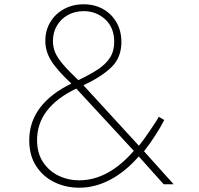

<svg xmlns="http://www.w3.org/2000/svg" viewBox="-20 -860 930 896"><path d="M349.5 16Q424 16 494.8 -21.5Q565.5 -59 627.5 -130L744 0H790.5L652 -154Q677 -185.5 703.8 -226.8Q730.5 -268 746.5 -300L721 -315Q718 -308.5 706.8 -291.2Q695.5 -274 681 -252.5Q666.5 -231 652.2 -211.2Q638 -191.5 628 -180L369.5 -462Q457 -503.5 501.8 -548.2Q546.5 -593 546.5 -663.5Q546.5 -716 523.5 -755.8Q500.5 -795.5 460.8 -817.8Q421 -840 370 -840Q319.5 -840 279 -818Q238.5 -796 215 -757.2Q191.5 -718.5 191.5 -668.5Q191.5 -621.5 218.2 -577.5Q245 -533.5 313 -470Q216.5 -423 166.5 -356.8Q116.5 -290.5 116.5 -205.5Q116.5 -134 149 -84.5Q181.5 -35 234.5 -9.5Q287.5 16 349.5 16ZM345.5 -486Q299 -530 273.2 -560.5Q247.5 -591 237.2 -616Q227 -641 227 -668Q227 -709 245.8 -740.5Q264.5 -772 297 -790Q329.5 -808 370.5 -808Q430 -808 471.5 -769.2Q513 -730.5 513 -665Q513 -621.5 493.2 -590.8Q473.5 -560 436 -535.5Q398.5 -511 345.5 -486ZM350 -18.5Q298 -18.5 253 -40.2Q208 -62 180.5 -104Q153 -146 153 -206.5Q153 -359 336 -446.5L604.5 -156Q484.5 -18.5 350 -18.5Z"/></svg>

Font: Spartan ExtraLight
Style: Regular
Weight: 200
Designer: Matt Bailey, Mirko Velimirovic
Foundry: Matt Bailey
Version: Version 1.003; ttfautohint (v1.8.3)